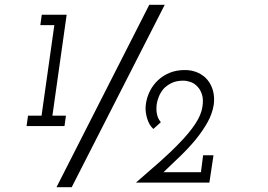

<svg xmlns="http://www.w3.org/2000/svg" viewBox="-20 -756 1109 795"><path d="M657 -43H812L821 -113H864L847 0H543Q594 -44 641.5 -86Q689 -128 726 -167Q764 -206 788.5 -243Q813 -280 818 -313Q823 -343 816.5 -364Q810 -385 797 -398Q785 -411 769 -416.5Q753 -422 739 -422Q710 -422 690 -412Q670 -402 657 -388Q644 -372 637.5 -355.5Q631 -339 629 -325Q626 -302 630 -283Q634 -264 646 -250L615 -222Q597 -238 588.5 -268Q580 -298 584 -325Q588 -354 601 -379.5Q614 -405 635 -424.5Q656 -444 683.5 -455Q711 -466 746 -466Q776 -466 800.5 -454.5Q825 -443 840 -424Q856 -404 862.5 -378Q869 -352 865 -322Q859 -285 839.5 -250Q820 -215 791 -179Q763 -145 728 -111Q693 -77 657 -43ZM214 19Q311 -171 406 -358.5Q501 -546 598 -736H662Q565 -546 469.5 -358.5Q374 -171 277 19ZM96 -277H152L205 -652H147L153 -695H256L197 -277H253L247 -234H90Z"/></svg>

Font: Josefin Slab SemiBold
Style: Italic
Weight: 600
Italic angle: -12°
Designer: Santiago Orozco
Foundry: Typemade
Version: Version 2.000